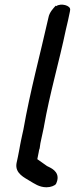

<svg xmlns="http://www.w3.org/2000/svg" viewBox="-20 -739 317 813"><path d="M50 -48C42 -4 86 14 106 27C125 38 146 54 177 54C195 54 212 47 217 40C239 -5 203 -24 189 -31L179 -36C167 -45 150 -56 138 -65L144 -95C145 -103 146 -106 148 -111L151 -132C153 -145 157 -157 160 -174C162 -184 164 -194 166 -202V-203C191 -345 230 -475 259 -614C265 -640 271 -663 276 -690L277 -697C280 -716 238 -727 218 -713L216 -715C206 -704 189 -687 185 -664C150 -508 108 -355 79 -190C76 -174 72 -161 69 -144C67 -133 64 -120 62 -107L56 -76C54 -67 52 -58 50 -48Z"/></svg>

Font: Scribbler
Style: BlkIta
Weight: 900
Designer: Mew Too
Foundry: Cannot Into Space Fonts
Version: Version 1.001